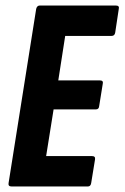

<svg xmlns="http://www.w3.org/2000/svg" viewBox="-20 -675 451 695"><path d="M22 0Q9 0 11 -12L111 -643Q114 -655 124 -655H399Q413 -655 410 -643L397 -557Q395 -545 384 -545H216L191 -384H341Q355 -384 352 -372L339 -291Q338 -279 327 -279H174L147 -110H313Q326 -110 324 -98L310 -12Q308 0 298 0Z"/></svg>

Font: Sofia Sans Extra Condensed ExtraBold
Style: Italic
Weight: 800
Italic angle: -9°
Designer: Botio Nikoltchev, Ani Petrova
Foundry: lettersoup
Version: Version 4.101; ttfautohint (v1.8.4.7-5d5b)